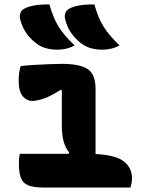

<svg xmlns="http://www.w3.org/2000/svg" viewBox="-20 -834 640 854"><path d="M200 -814Q216 -755 241 -715Q266 -675 312 -632Q278 -613 236 -613Q184 -613 150 -635Q124 -652 102 -680Q80 -708 70 -747Q66 -762 70.5 -775.5Q75 -789 89 -796Q108 -806 137 -810.5Q166 -815 200 -814ZM400 -814Q416 -755 441 -715Q466 -675 512 -632Q478 -613 436 -613Q384 -613 350 -635Q324 -652 302 -680Q280 -708 270 -747Q266 -762 270.5 -775.5Q275 -789 289 -796Q308 -806 337 -810.5Q366 -815 400 -814ZM68 -150H285L288 -156Q255 -193 255 -275V-432L251 -435Q202 -404 172 -394.5Q142 -385 124 -385Q99 -385 81 -406Q63 -427 63 -477Q63 -494 65.5 -511Q68 -528 72 -540Q94 -543 128 -545Q162 -547 197 -548.5Q232 -550 255 -550Q333 -550 369 -527.5Q405 -505 405 -438V-149Q497 -144 532 -115Q567 -86 567 -43Q567 -20 560 0H172Q128 0 104.5 -10Q81 -20 72.5 -43.5Q64 -67 64 -107Q64 -131 68 -150Z"/></svg>

Font: Recursive Mn Csl St XBd
Style: Regular
Weight: 800
Monospace: yes
Version: Version 1.079;hotconv 1.0.112;makeotfexe 2.5.65598; ttfautoh